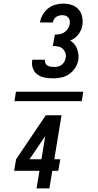

<svg xmlns="http://www.w3.org/2000/svg" viewBox="-20 -873 540 1061"><path d="M275 -440Q251 -440 228.5 -444Q206 -448 188 -460.5Q170 -473 162 -494.5Q154 -516 158 -539L159 -543H229L228 -542Q227 -532 231 -523.5Q235 -515 242.5 -510.5Q250 -506 260 -504.5Q270 -503 280 -503Q290 -503 301 -505.5Q312 -508 321 -515Q330 -522 335.5 -532Q341 -542 343 -553Q346 -568 341 -581.5Q336 -595 326 -604Q316 -613 301.5 -616Q287 -619 272 -619L283 -682Q296 -682 309.5 -684Q323 -686 335 -694Q347 -702 355 -714Q363 -726 365 -739Q367 -749 365.5 -758.5Q364 -768 358 -775.5Q352 -783 343 -786Q334 -789 324 -789Q316 -789 307 -787Q298 -785 290.5 -779.5Q283 -774 278 -766Q273 -758 272 -749H201Q204 -771 216 -791.5Q228 -812 246 -826.5Q264 -841 286.5 -847Q309 -853 330 -853Q355 -853 377 -845.5Q399 -838 414 -821Q429 -804 434 -780.5Q439 -757 435 -732Q433 -719 427 -706Q421 -693 412.5 -682Q404 -671 392.5 -662.5Q381 -654 368 -649Q381 -641 390.5 -629.5Q400 -618 405.5 -604Q411 -590 413 -574.5Q415 -559 413 -543Q409 -520 396 -499Q383 -478 363 -464Q343 -450 320 -445Q297 -440 275 -440ZM432 -314H60L68 -366H440ZM182 168 198 71H58L69 7L233 -236H320L280 7H313L302 71H269L253 168ZM209 7 230 -121 143 7Z"/></svg>

Font: Iosevka Custom
Style: Italic
Weight: 400
Italic angle: -9°
Monospace: yes
Designer: Belleve Invis
Foundry: Belleve Invis
Version: Version 30.3.3; ttfautohint (v1.8.3)